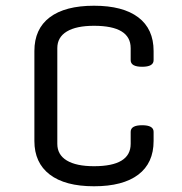

<svg xmlns="http://www.w3.org/2000/svg" viewBox="-20 -635 636 670"><path d="M180 -467V-133Q180 -95 213 -75Q246 -55 308 -55Q436 -55 436 -133V-175Q436 -198 476 -198Q516 -198 516 -175V-143Q516 -66 462.5 -25.5Q409 15 308 15Q207 15 153.5 -26Q100 -67 100 -143V-457Q100 -534 153.5 -574.5Q207 -615 308 -615Q409 -615 462.5 -574.5Q516 -534 516 -457V-425Q516 -402 476 -402Q436 -402 436 -425V-467Q436 -545 308 -545Q246 -545 213 -525Q180 -505 180 -467Z"/></svg>

Font: Offside
Style: Regular
Weight: 400
Designer: Eduardo Rodriguez Tunni
Foundry: Eduardo Rodriguez Tunni
Version: Version 1.002; ttfautohint (v1.8.4.7-5d5b);gftools[0.9.23]